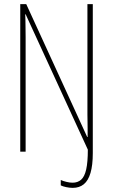

<svg xmlns="http://www.w3.org/2000/svg" viewBox="-20 -734 546 929"><path d="M332 175Q317 175 300.5 171.5Q284 168 274 163V137Q285 142 301.5 146Q318 150 331 150Q356 150 372.5 135.5Q389 121 397 86Q405 51 405 -10L104 -665H102Q103 -652 103 -637Q103 -622 103.5 -602Q104 -582 104 -554V0H78V-714H107L402 -71H404Q404 -91 404 -110Q404 -129 403.5 -146.5Q403 -164 403 -179V-714H429V7Q429 65 418 102.5Q407 140 385.5 157.5Q364 175 332 175Z"/></svg>

Font: Noto Sans Khmer ExtraCondensed Thin
Style: Regular
Weight: 250
Width: 2
Designer: Danh Hong and the Monotype Design Team
Foundry: Monotype Imaging Inc.
Version: Version 2.004